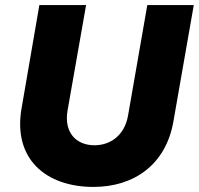

<svg xmlns="http://www.w3.org/2000/svg" viewBox="-20 -720 783 756"><path d="M348 16C509 16 634 -73 663 -243L743 -700H560L484 -264C470 -187 415 -148 352 -148C281 -148 231 -197 246 -285L319 -700H135L65 -294C30 -94 161 16 348 16Z"/></svg>

Font: Fixel Display 20240404 ExBold
Style: Italic
Weight: 800
Italic angle: -10°
Designer: AlfaBravo + MacPaw
Foundry: Kyrylo Tkachov, Marchela Mozhyna, Serhii Makarenko, Maria Weinstein, Zakhar Kryvoshyya
Version: Version 1.211;Glyphs 3.2 (3225)